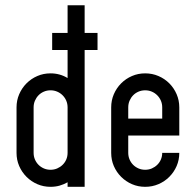

<svg xmlns="http://www.w3.org/2000/svg" viewBox="-20 -722 757 742"><path d="M181.6 -594.7H241.2V-701.7H307.1V-594.7H356.9V-528.8H307.1V0H241.2V-17.6Q226.6 -9.3 210.2 -4.6Q193.8 0 175.3 0Q147.9 0 124.3 -10.3Q100.6 -20.5 82.5 -38.6Q64.5 -56.6 54.2 -80.3Q43.9 -104 43.9 -131.3V-307.1Q43.9 -334 54.2 -357.9Q64.5 -381.8 82.5 -399.9Q100.6 -418 124.3 -428.2Q147.9 -438.5 175.3 -438.5Q211.4 -438.5 241.2 -420.4V-528.8H181.6ZM109.9 -131.3Q109.9 -117.7 115 -105.7Q120.1 -93.8 128.9 -85Q137.7 -76.2 149.7 -71Q161.6 -65.9 175.3 -65.9Q189 -65.9 200.9 -71Q212.9 -76.2 221.9 -85Q231 -93.8 236.1 -105.7Q241.2 -117.7 241.2 -131.3V-307.1Q241.2 -320.8 236.1 -332.8Q231 -344.7 221.9 -353.8Q212.9 -362.8 200.9 -367.9Q189 -373 175.3 -373Q161.6 -373 149.7 -367.9Q137.7 -362.8 128.9 -353.8Q120.1 -344.7 115 -332.8Q109.9 -320.8 109.9 -307.1Z M541 -438.5Q568.4 -438.5 592.3 -428.2Q616.2 -418 634.3 -399.9Q652.3 -381.8 662.6 -357.9Q672.9 -334 672.9 -307.1V-198.2H475.6V-131.3Q475.6 -117.7 480.7 -105.7Q485.8 -93.8 494.6 -85Q503.4 -76.2 515.4 -71Q527.3 -65.9 541 -65.9Q554.7 -65.9 566.7 -71Q578.6 -76.2 587.6 -85Q596.7 -93.8 601.8 -105.7Q606.9 -117.7 606.9 -131.3H672.9Q672.9 -104 662.6 -80.3Q652.3 -56.6 634.3 -38.6Q616.2 -20.5 592.3 -10.3Q568.4 0 541 0Q513.7 0 490 -10.3Q466.3 -20.5 448.2 -38.6Q430.2 -56.6 419.9 -80.3Q409.7 -104 409.7 -131.3V-307.1Q409.7 -334 419.9 -357.9Q430.2 -381.8 448.2 -399.9Q466.3 -418 490 -428.2Q513.7 -438.5 541 -438.5ZM475.6 -263.7H606.9V-307.1Q606.9 -320.8 601.8 -332.8Q596.7 -344.7 587.6 -353.8Q578.6 -362.8 566.7 -367.9Q554.7 -373 541 -373Q527.3 -373 515.4 -367.9Q503.4 -362.8 494.6 -353.8Q485.8 -344.7 480.7 -332.8Q475.6 -320.8 475.6 -307.1Z"/></svg>

Font: Aeronef
Style: Regular
Weight: 400
Designer: Peter Wiegel - CAT-Fonts Germany
Foundry: CAT-Fonts, Peter Wiegel
Version: Version 0.002